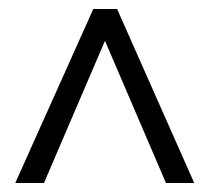

<svg xmlns="http://www.w3.org/2000/svg" viewBox="-20 -708 468 428"><path d="M78 -300 214 -617 350 -300H413L241 -688H188L14 -300Z"/></svg>

Font: Roundo
Style: Regular
Weight: 400
Designer: Shiva Nallaperumal
Foundry: Indian Type Foundry
Version: Version 2.000